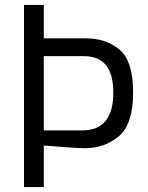

<svg xmlns="http://www.w3.org/2000/svg" viewBox="-20 -756 600 776"><path d="M77 -736H157V-601H326Q409 -601 463.5 -555Q518 -509 518 -382Q518 -254 460.5 -205.5Q403 -157 323 -157Q300 -157 245.5 -161Q191 -165 157 -168V0H77ZM313 -229Q438 -229 438 -382Q438 -529 320 -529H157V-229Z"/></svg>

Font: Exo
Style: Regular
Weight: 400
Designer: Natanael Gama
Foundry: Natanael Gama
Version: Version 1.500; ttfautohint (v1.6)